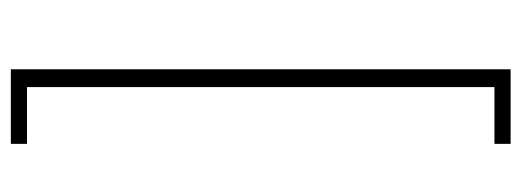

<svg xmlns="http://www.w3.org/2000/svg" viewBox="-316 -484 938 345"><g transform="rotate(90 152.5 -311.0)"><path d="M238 138V109H136V-731H238V-760H104V138Z"/></g></svg>

Font: IBM Plex Devanagari ExtraLight
Style: Regular
Weight: 200
Designer: Mike Abbink, Paul van der Laan, Pieter van Rosmalen, Erin McLaughlin
Foundry: Bold Monday
Version: Version 1.0